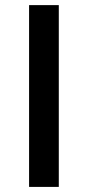

<svg xmlns="http://www.w3.org/2000/svg" viewBox="-20 -734 345 754"><path d="M94.2 0V-713.9H210.9V0Z"/></svg>

Font: f42954597008400   
Style: Regular
Weight: 600
Foundry: Ascender Corporation
Version: Version 1.10